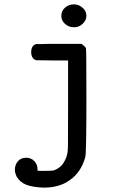

<svg xmlns="http://www.w3.org/2000/svg" viewBox="-20 -632 565 880"><path d="M261 -559Q261 -582 278 -597Q295 -612 319 -612Q341 -612 358.5 -596.5Q376 -581 376 -560Q376 -539 359 -523Q342 -507 320 -507Q295 -507 278 -522.5Q261 -538 261 -559ZM100 91Q123 91 137.5 106.5Q152 122 152 144V150L160 151H193Q219 151 226 149Q249 142 267 121Q281 100 286 82Q291 67 291.5 40Q292 13 292 -151V-355H218L145 -356Q123 -364 123 -393Q123 -423 145 -430H148Q151 -430 156.5 -430Q162 -430 169 -430Q176 -430 185.5 -430.5Q195 -431 205 -431Q215 -431 227 -431Q239 -431 251 -431H354Q371 -418 374 -411Q376 -406 376 -176Q376 67 371 88Q351 159 299 194Q253 228 180 228Q130 226 101 215Q72 204 56 177Q49 162 48 148Q48 123 62 107Q76 91 100 91Z"/></svg>

Font: KaTeX_Typewriter
Style: Regular
Weight: 400
Version: Version 1.1; ttfautohint (v1.3)